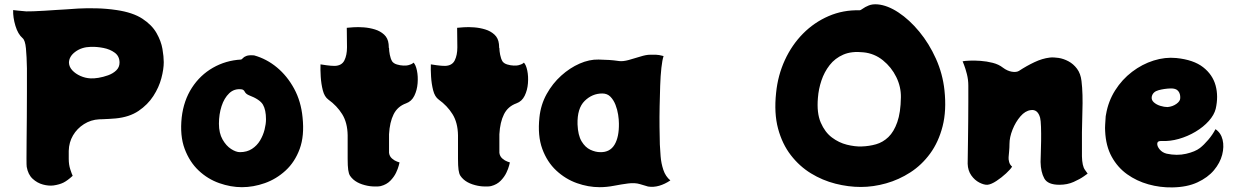

<svg xmlns="http://www.w3.org/2000/svg" viewBox="-20 -841 5648 877"><path d="M513 -795Q587 -784 630.5 -755.5Q674 -727 695 -690Q716 -653 722 -617.5Q728 -582 728 -557Q728 -525 717 -483.5Q706 -442 680.5 -402.5Q655 -363 613 -334.5Q571 -306 508 -300Q497 -299 480 -298Q463 -297 449.5 -296.5Q436 -296 433 -296Q395 -294 363.5 -274Q332 -254 313.5 -222.5Q295 -191 294 -152V-115Q294 -89 301 -67.5Q308 -46 312 -38Q288 -16 270 -7Q252 2 225 6Q203 9 176.5 2Q150 -5 129 -24.5Q108 -44 102 -79Q101 -85 101 -117.5Q101 -150 101.5 -198.5Q102 -247 102.5 -305Q103 -363 103 -421Q103 -479 103 -529Q102 -583 98.5 -620Q95 -657 83 -667Q62 -685 50.5 -723Q39 -761 40 -795Q44 -794 62 -792.5Q80 -791 100 -789Q110 -789 133 -789.5Q156 -790 183.5 -792Q211 -794 237 -795.5Q263 -797 279 -798Q301 -800 337.5 -802Q374 -804 420 -803Q466 -802 513 -795ZM394 -483Q408 -482 429.5 -485.5Q451 -489 473.5 -497Q496 -505 511 -519.5Q526 -534 526 -555Q526 -584 504.5 -600Q483 -616 452.5 -622Q422 -628 394 -627Q353 -626 324 -604.5Q295 -583 295 -554Q296 -535 310.5 -519.5Q325 -504 347.5 -494Q370 -484 394 -483Z M1362 -305Q1371 -221 1349 -161Q1327 -101 1284.5 -62Q1242 -23 1189.5 -4.5Q1137 14 1085 14Q1034 14 981.5 -4.5Q929 -23 887.5 -62Q846 -101 823.5 -161Q801 -221 810 -305Q819 -382 856.5 -440Q894 -498 952.5 -531.5Q1011 -565 1081 -569Q1085 -570 1089.5 -575.5Q1094 -581 1105.5 -585.5Q1117 -590 1141 -588Q1198 -572 1245 -533Q1292 -494 1323.5 -436Q1355 -378 1362 -305ZM1076 -146Q1108 -146 1131 -161Q1154 -176 1168 -199.5Q1182 -223 1188.5 -249Q1195 -275 1195 -296Q1195 -339 1181 -363Q1167 -387 1117 -406Q1103 -412 1098 -422Q1093 -432 1083 -433Q1050 -437 1027 -415Q1004 -393 992 -356Q980 -319 980 -276Q980 -233 996.5 -204Q1013 -175 1035.5 -160.5Q1058 -146 1076 -146Z M1869 -555Q1879 -545 1884.5 -518.5Q1890 -492 1887.5 -460.5Q1885 -429 1872.5 -403.5Q1860 -378 1835 -369Q1796 -355 1778 -319Q1760 -283 1757 -228V-143Q1759 -127 1770.5 -117Q1782 -107 1793.5 -103Q1805 -99 1805 -99Q1805 -99 1801.5 -85Q1798 -71 1789 -52Q1780 -33 1763 -15.5Q1746 2 1719 9Q1705 12 1681.5 10.5Q1658 9 1634 1Q1610 -7 1594 -21Q1585 -29 1579 -38Q1573 -47 1570.5 -65Q1568 -83 1568 -116V-223Q1567 -281 1543 -319.5Q1519 -358 1480 -386Q1462 -399 1454.5 -428.5Q1447 -458 1445 -491Q1443 -524 1444 -547Q1449 -546 1471 -543Q1493 -540 1509 -540Q1541 -541 1553 -565Q1565 -589 1565 -625L1564 -714Q1573 -715 1594.5 -716.5Q1616 -718 1642 -716Q1668 -714 1692.5 -706.5Q1717 -699 1734.5 -683Q1752 -667 1755 -640Q1755 -637 1755.5 -632.5Q1756 -628 1756 -622H1757Q1757 -609 1760.5 -591Q1764 -573 1771 -561Q1778 -551 1793 -546.5Q1808 -542 1822.5 -541.5Q1837 -541 1844 -543Q1855 -546 1860 -548.5Q1865 -551 1869 -555Z M2373 -555Q2383 -545 2388.5 -518.5Q2394 -492 2391.5 -460.5Q2389 -429 2376.5 -403.5Q2364 -378 2339 -369Q2300 -355 2282 -319Q2264 -283 2261 -228V-143Q2263 -127 2274.5 -117Q2286 -107 2297.5 -103Q2309 -99 2309 -99Q2309 -99 2305.5 -85Q2302 -71 2293 -52Q2284 -33 2267 -15.5Q2250 2 2223 9Q2209 12 2185.5 10.5Q2162 9 2138 1Q2114 -7 2098 -21Q2089 -29 2083 -38Q2077 -47 2074.5 -65Q2072 -83 2072 -116V-223Q2071 -281 2047 -319.5Q2023 -358 1984 -386Q1966 -399 1958.5 -428.5Q1951 -458 1949 -491Q1947 -524 1948 -547Q1953 -546 1975 -543Q1997 -540 2013 -540Q2045 -541 2057 -565Q2069 -589 2069 -625L2068 -714Q2077 -715 2098.5 -716.5Q2120 -718 2146 -716Q2172 -714 2196.5 -706.5Q2221 -699 2238.5 -683Q2256 -667 2259 -640Q2259 -637 2259.5 -632.5Q2260 -628 2260 -622H2261Q2261 -609 2264.5 -591Q2268 -573 2275 -561Q2282 -551 2297 -546.5Q2312 -542 2326.5 -541.5Q2341 -541 2348 -543Q2359 -546 2364 -548.5Q2369 -551 2373 -555Z M2994 -181Q2995 -159 2997.5 -127Q3000 -95 3010 -65Q3020 -35 3042 -17Q3017 0 2991 7.5Q2965 15 2940 11Q2933 9 2925 6.5Q2917 4 2903 0Q2880 -7 2849 -3Q2818 1 2784.5 7.5Q2751 14 2719 14Q2667 14 2615 -4.5Q2563 -23 2521 -62Q2479 -101 2457 -161Q2435 -221 2444 -305Q2450 -363 2477 -411.5Q2504 -460 2543.5 -495.5Q2583 -531 2627.5 -550.5Q2672 -570 2714 -569Q2746 -568 2763.5 -567Q2781 -566 2809 -562Q2826 -560 2852 -567Q2878 -574 2904.5 -582.5Q2931 -591 2950 -591Q2979 -592 2991 -589.5Q3003 -587 3011 -585Q3005 -567 3001 -531Q2997 -495 2995.5 -449.5Q2994 -404 2993 -355Q2992 -306 2992.5 -261Q2993 -216 2994 -181ZM2618 -273Q2620 -223 2636.5 -195.5Q2653 -168 2676.5 -157Q2700 -146 2722 -146Q2766 -145 2787 -180Q2808 -215 2807 -277Q2807 -294 2803.5 -317Q2800 -340 2791.5 -362Q2783 -384 2768.5 -399Q2754 -414 2731 -414Q2685 -414 2650.5 -380Q2616 -346 2618 -273Z M4294 -429Q4304 -336 4285.5 -264Q4267 -192 4228.5 -139.5Q4190 -87 4138 -53.5Q4086 -20 4027.5 -3.5Q3969 13 3912 13Q3855 13 3796 -2Q3737 -17 3684.5 -49Q3632 -81 3592.5 -132Q3553 -183 3534 -253.5Q3515 -324 3525 -417Q3533 -497 3565 -566.5Q3597 -636 3648 -687.5Q3699 -739 3765 -767.5Q3831 -796 3906 -794Q3911 -794 3921 -801.5Q3931 -809 3948 -816Q3965 -823 3989 -821Q4034 -817 4084 -784Q4134 -751 4179 -696.5Q4224 -642 4255 -573Q4286 -504 4294 -429ZM3915 -172Q3950 -173 3981.5 -182Q4013 -191 4038 -215Q4063 -239 4078.5 -283Q4094 -327 4095 -396Q4096 -444 4074 -489Q4052 -534 4013 -565.5Q3974 -597 3924 -602Q3870 -608 3832 -591.5Q3794 -575 3769.5 -543.5Q3745 -512 3732 -473Q3719 -434 3716 -394Q3710 -325 3729 -281Q3748 -237 3780 -213Q3812 -189 3848.5 -180Q3885 -171 3915 -172Z M4922 -127Q4923 -83 4935.5 -65.5Q4948 -48 4948 -48Q4948 -48 4930.5 -35.5Q4913 -23 4884 -10Q4855 3 4819 3Q4766 3 4750 -26Q4734 -55 4733 -101Q4733 -109 4734 -136Q4735 -163 4735.5 -197.5Q4736 -232 4735 -261.5Q4734 -291 4731 -303Q4720 -343 4688 -338Q4663 -335 4641 -309.5Q4619 -284 4605 -249Q4591 -214 4591 -183Q4591 -167 4589.5 -151.5Q4588 -136 4587 -123Q4586 -114 4589.5 -101Q4593 -88 4603 -80Q4596 -68 4575.5 -49Q4555 -30 4531.5 -14.5Q4508 1 4491 3Q4475 4 4453.5 -7Q4432 -18 4416.5 -40Q4401 -62 4400 -93Q4400 -101 4400.5 -130Q4401 -159 4401.5 -200Q4402 -241 4402.5 -287Q4403 -333 4403 -376Q4403 -419 4403 -450Q4403 -477 4396.5 -502.5Q4390 -528 4383.5 -544.5Q4377 -561 4377 -561Q4386 -563 4408.5 -564Q4431 -565 4459 -563Q4487 -561 4514.5 -554Q4542 -547 4561 -532Q4581 -517 4601.5 -513.5Q4622 -510 4634 -517Q4669 -540 4705 -557Q4741 -574 4775 -578Q4792 -580 4815 -576.5Q4838 -573 4860.5 -561Q4883 -549 4899.5 -527Q4916 -505 4920 -471Q4927 -413 4924 -329.5Q4921 -246 4922 -127Z M5532 -251Q5557 -234 5564.5 -202.5Q5572 -171 5562.5 -134Q5553 -97 5525 -63.5Q5497 -30 5449.5 -8Q5402 14 5335 15Q5279 16 5225.5 1Q5172 -14 5128.5 -45Q5085 -76 5058 -125Q5031 -174 5028 -242Q5027 -256 5028 -271Q5029 -286 5030 -302Q5030 -306 5030.5 -310Q5031 -314 5032 -318Q5042 -378 5073.5 -428Q5105 -478 5151 -513Q5197 -548 5249.5 -564.5Q5302 -581 5353 -576Q5432 -568 5475.5 -534Q5519 -500 5532.5 -450.5Q5546 -401 5533 -344Q5526 -316 5501.5 -288.5Q5477 -261 5441 -239.5Q5405 -218 5364.5 -206.5Q5324 -195 5286 -197Q5267 -198 5266 -185.5Q5265 -173 5277 -158.5Q5289 -144 5309 -139Q5356 -129 5397.5 -138.5Q5439 -148 5461 -165Q5479 -179 5499 -202.5Q5519 -226 5532 -251ZM5313 -352Q5336 -354 5353.5 -366.5Q5371 -379 5371 -393Q5372 -413 5361.5 -425.5Q5351 -438 5326 -437Q5298 -436 5272 -429Q5246 -422 5241 -400Q5238 -385 5250 -374Q5262 -363 5280 -357.5Q5298 -352 5313 -352Z"/></svg>

Font: Potta One
Style: Regular
Weight: 400
Designer: 108,108go
Foundry: Font Zone 108
Version: Version 1.000